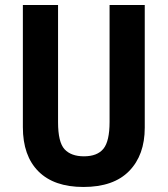

<svg xmlns="http://www.w3.org/2000/svg" viewBox="-20 -734 667 764"><path d="M556 -226Q556 -117 494 -53.5Q432 10 312 10Q195 10 133 -52Q71 -114 71 -228V-714H211V-248Q211 -168 237 -140Q263 -112 314 -112Q367 -112 391.5 -142Q416 -172 416 -249V-714H556Z"/></svg>

Font: Noto Sans Tamil Condensed
Style: Bold
Weight: 700
Width: 3
Designer: Jelle Bosma - Monotype Design Team
Foundry: Monotype Imaging Inc.
Version: Version 2.004; ttfautohint (v1.8.4.7-5d5b)